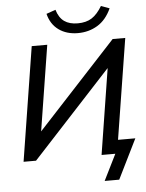

<svg xmlns="http://www.w3.org/2000/svg" viewBox="-67 -968 898 1182"><g transform="rotate(-5 382.0 -377.0)"><path d="M447 -760Q377 -760 328.5 -795Q280 -830 264 -895L321 -915Q336 -865 368 -842.5Q400 -820 451 -820Q503 -820 537.5 -842Q572 -864 602 -914L654 -895Q622 -825 568 -792.5Q514 -760 447 -760ZM531 161 611 0H526L610 -530L121 0H44L156 -705H252L168 -177L656 -705H734L635 -84H742L621 161Z"/></g></svg>

Font: Nunito Sans SemiBold
Style: Italic
Weight: 600
Italic angle: -9°
Designer: Vernon Adams
Foundry: Vernon Adams
Version: Version 3.006; ttfautohint (v1.8.3)